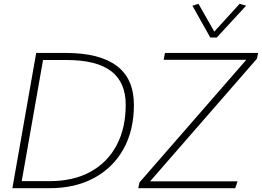

<svg xmlns="http://www.w3.org/2000/svg" viewBox="-20 -988 1375 1008"><path d="M45 0 170 -710H326Q502 -710 592.5 -642.5Q683 -575 683 -437Q683 -304 628.5 -206Q574 -108 474.5 -54Q375 0 241 0ZM94 -37H240Q366 -37 455.5 -86.5Q545 -136 592.5 -226Q640 -316 640 -438Q640 -556 563.5 -614.5Q487 -673 328 -673H206ZM706 0 712 -30 1273 -674H839L846 -710H1335L1329 -680L768 -36H1227L1215 0ZM1084 -791 990 -958 1022 -968 1105 -822 1238 -968 1272 -958 1118 -791Z"/></svg>

Font: Livvic ExtraLight
Style: Italic
Weight: 275
Italic angle: -10°
Designer: Jacques Le Bailly, Baron von Fonthausen
Version: Version 1.001; ttfautohint (v1.8.2)